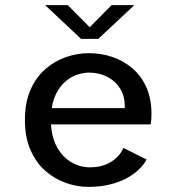

<svg xmlns="http://www.w3.org/2000/svg" viewBox="-20 -720 690 751"><path d="M326 11Q281 11 236.8 -4.8Q192.5 -20.5 156.5 -52.5Q120.5 -84.5 99 -134Q77.5 -183.5 77.5 -251Q77.5 -318.5 99 -368Q120.5 -417.5 156.8 -449.2Q193 -481 237.5 -496.5Q282 -512 328 -512Q376 -512 420 -497Q464 -482 498.2 -452.5Q532.5 -423 552.5 -378.5Q572.5 -334 572.5 -274.5Q572.5 -265 571.8 -253.5Q571 -242 569 -233.5H156.5V-297H468Q468 -300 468 -301.2Q468 -302.5 468 -305Q468 -345.5 449 -375Q430 -404.5 398.2 -420.2Q366.5 -436 329.5 -436Q302.5 -436 276 -425.8Q249.5 -415.5 227.5 -393.5Q205.5 -371.5 192.2 -336.2Q179 -301 179 -251.5Q179 -190 200.8 -148.8Q222.5 -107.5 257.2 -86.5Q292 -65.5 331.5 -65.5Q368.5 -65.5 395.5 -77.2Q422.5 -89 439.5 -106.8Q456.5 -124.5 462.5 -141.5L553.5 -96Q542 -75 521.8 -55.8Q501.5 -36.5 472.8 -21.5Q444 -6.5 407.2 2.2Q370.5 11 326 11ZM156.5 -700H245L331 -613.5L416.5 -700H505.5L364.5 -568H297Z"/></svg>

Font: Trispace Thin
Style: Regular
Weight: 400
Version: Version 1.210